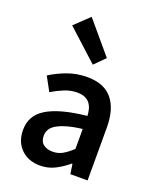

<svg xmlns="http://www.w3.org/2000/svg" viewBox="-150 -893 815 995"><g transform="rotate(20 258.0 -396.0)"><path d="M192 12Q127 12 87 -27.5Q47 -67 47 -132Q47 -171 63.5 -201.5Q80 -232 115.5 -254Q151 -276 205.5 -291Q260 -306 336 -314Q335 -333 330.5 -350.5Q326 -368 315.5 -381.5Q305 -395 288 -402.5Q271 -410 246 -410Q210 -410 175.5 -396Q141 -382 108 -362L66 -439Q107 -465 158 -484Q209 -503 268 -503Q360 -503 405.5 -448.5Q451 -394 451 -291V0H356L348 -54H344Q311 -26 273.5 -7Q236 12 192 12ZM229 -78Q259 -78 283.5 -92Q308 -106 336 -132V-242Q286 -236 252 -226Q218 -216 197 -203.5Q176 -191 167 -175Q158 -159 158 -141Q158 -108 178 -93Q198 -78 229 -78ZM271 -573 101 -728 181 -804 328 -630Z"/></g></svg>

Font: Giro Semibold
Style: Regular
Weight: 600
Designer: Paul D. Hunt
Foundry: Adobe Systems Incorporated
Version: Version 1.000;PS 1.0;hotconv 1.0.88;makeotf.lib2.5.647800